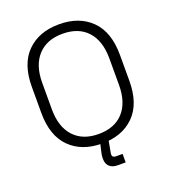

<svg xmlns="http://www.w3.org/2000/svg" viewBox="-155 -827 977 1102"><g transform="rotate(-20 333.0 -276.0)"><path d="M333 14Q210 14 137 -58.5Q64 -131 64 -271V-429Q64 -569 137 -641.5Q210 -714 333 -714Q456 -714 529 -641.5Q602 -569 602 -429V-271Q602 -131 529 -58.5Q456 14 333 14ZM333 -44Q431 -44 484.5 -103Q538 -162 538 -269V-431Q538 -538 484.5 -597Q431 -656 333 -656Q236 -656 182 -597Q128 -538 128 -431V-269Q128 -162 182 -103Q236 -44 333 -44ZM374 162Q342 162 324 145.5Q306 129 306 98Q306 84 308.5 70Q311 56 315 40L327 -11H377L363 65Q362 74 360.5 79Q359 84 359 91Q359 110 381 110H422V162Z"/></g></svg>

Font: Space Grotesk Light Light
Style: Regular
Weight: 300
Version: Version 2.000